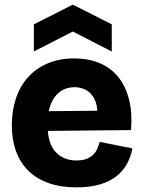

<svg xmlns="http://www.w3.org/2000/svg" viewBox="-20 -794 621 828"><path d="M310 14Q243 14 191 -4Q139 -22 103.5 -56.5Q68 -91 49.5 -141Q31 -191 31 -254Q31 -316 48.5 -369Q66 -422 100.5 -460.5Q135 -499 185.5 -520.5Q236 -542 299 -542Q363 -542 411.5 -521Q460 -500 491.5 -460Q523 -420 537 -362.5Q551 -305 545 -233L136 -229V-314L450 -317L397 -276Q404 -326 391.5 -357.5Q379 -389 355 -403.5Q331 -418 301 -418Q266 -418 239.5 -399Q213 -380 199 -344.5Q185 -309 185 -258Q185 -176 219.5 -139Q254 -102 309 -102Q336 -102 353.5 -109Q371 -116 382.5 -127.5Q394 -139 400 -153.5Q406 -168 410 -182L551 -154Q544 -118 527.5 -87.5Q511 -57 482 -34Q453 -11 410.5 1.5Q368 14 310 14ZM126 -572V-689L294 -774L462 -689V-572L294 -658Z"/></svg>

Font: Bricolage Grotesque 24pt ExtraBold
Style: Regular
Weight: 800
Designer: Mathieu Triay
Foundry: Atelier Triay
Version: Version 1.001;gftools[0.9.33.dev8+g029e19f]